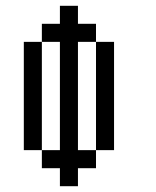

<svg xmlns="http://www.w3.org/2000/svg" viewBox="-20 -645 540 665"><path d="M250 -62.5H312.5V-125H250Q250 -125 250 -500H312.5Q312.5 -500 312.5 -125H375Q375 -125 375 -500H312.5V-562.5H250V-625H187.5V-562.5H125V-500H62.5Q62.5 -500 62.5 -125H125V-62.5H187.5V0H250ZM125 -125Q125 -125 125 -500H187.5Q187.5 -500 187.5 -125Z"/></svg>

Font: CalcUnifontExMono
Style: Regular
Weight: 500
Version: Version 15.0.06